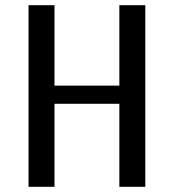

<svg xmlns="http://www.w3.org/2000/svg" viewBox="-20 -720 670 740"><path d="M90 0V-700H190V-390H440V-700H540V0H440V-320H190V0Z"/></svg>

Font: Scada
Style: Regular
Weight: 400
Designer: Jovanny Lemonad
Foundry: Jovanny Lemonad
Version: Version 4.100;PS 004.100;hotconv 1.0.88;makeotf.lib2.5.64775